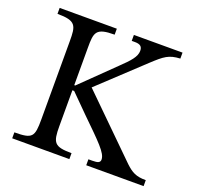

<svg xmlns="http://www.w3.org/2000/svg" viewBox="-117 -783 936 909"><g transform="rotate(20 351.0 -328.5)"><path d="M133 -131C133 -43 125 -30 34 -30V0H322V-30C234 -30 224 -47 224 -131V-311H233L321 -223C422 -124 466 -83 466 -50C466 -35 455 -30 427 -30H407V0H696V-30C647 -30 625 -42 592 -73L305 -355L522 -558C576 -608 596 -624 653 -627V-657H408V-627H424C452 -627 462 -617 462 -596C462 -566 437 -539 391 -495L229 -337H224V-525C224 -603 227 -627 322 -627V-657H34V-627C129 -627 133 -603 133 -525Z"/></g></svg>

Font: STIX Two Math
Style: Regular
Weight: 400
Designer: Ross Mills, John Hudson & Paul Hanslow, Tiro Typeworks Ltd; with portions MicroPress Inc., with additions and correction
Foundry: Tiro Typeworks Ltd
Version: Version 2.02 b142